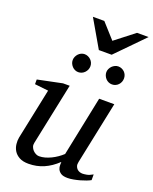

<svg xmlns="http://www.w3.org/2000/svg" viewBox="-168 -1008 886 1112"><g transform="rotate(20 275.5 -452.0)"><path d="M523.9 -23.9Q514.6 -18.6 498.3 -12.2Q481.9 -5.9 462.9 -0.5Q443.8 4.9 424.1 8.5Q404.3 12.2 388.2 12.2Q359.9 12.2 346.2 2.7Q332.5 -6.8 327.4 -19.3Q322.3 -31.7 322.8 -44.4Q323.2 -57.1 323.2 -63Q283.7 -25.4 240.5 -6.6Q197.3 12.2 147 12.2Q112.3 12.2 90.3 0Q68.4 -12.2 57.1 -30.8Q45.9 -49.3 43.5 -71.3Q41 -93.3 44.9 -112.8L109.9 -424.8L25.9 -434.1V-462.9L176.8 -494.1H217.8L138.2 -112.8Q135.3 -100.1 139.4 -88.6Q143.6 -77.1 151.6 -68.6Q159.7 -60.1 169.9 -54.9Q180.2 -49.8 189.9 -49.8Q208 -49.8 226.3 -54.9Q244.6 -60.1 262.7 -68.8Q280.8 -77.6 297.4 -89.1Q314 -100.6 328.1 -113.8L403.8 -481.9H497.1L417 -97.2Q413.6 -81.5 417 -71Q420.4 -60.5 427.5 -53.7Q434.6 -46.9 443.6 -43.9Q452.6 -41 460.9 -41Q470.7 -41 486.8 -43.9Q502.9 -46.9 523.9 -59.1ZM292 -641.1Q292 -629.9 287.6 -619.6Q283.2 -609.4 275.6 -601.6Q268.1 -593.8 258.1 -589.4Q248 -585 236.8 -585Q226.1 -585 216.3 -589.4Q206.5 -593.8 199.2 -601.6Q191.9 -609.4 187.5 -619.1Q183.1 -628.9 183.1 -640.1Q183.1 -650.9 187.5 -660.9Q191.9 -670.9 199.2 -678.7Q206.5 -686.5 216.3 -691.2Q226.1 -695.8 236.8 -695.8Q248 -695.8 258.1 -691.4Q268.1 -687 275.6 -679.7Q283.2 -672.4 287.6 -662.4Q292 -652.3 292 -641.1ZM499 -641.1Q499 -629.9 494.9 -619.6Q490.7 -609.4 483.4 -601.6Q476.1 -593.8 466.1 -589.4Q456.1 -585 444.8 -585Q433.6 -585 423.6 -589.4Q413.6 -593.8 406.2 -601.6Q398.9 -609.4 394.5 -619.6Q390.1 -629.9 390.1 -641.1Q390.1 -651.4 394.8 -661.4Q399.4 -671.4 407 -679Q414.6 -686.5 424.6 -691.2Q434.6 -695.8 444.8 -695.8Q456.1 -695.8 466.1 -691.4Q476.1 -687 483.4 -679.7Q490.7 -672.4 494.9 -662.4Q499 -652.3 499 -641.1ZM384.8 -746.1H305.7L207.5 -915.5H277.8L360.8 -823.2L479.5 -915.5H550.8Z"/></g></svg>

Font: Charis SIL
Style: Italic
Weight: 400
Italic angle: -11°
Foundry: SIL International
Version: Version 4.112